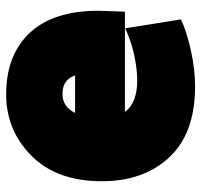

<svg xmlns="http://www.w3.org/2000/svg" viewBox="-35 -575 654 624"><g transform="rotate(90 292.0 -263.0)"><path d="M569 -267Q569 -120 486 -38Q403 44 287 44Q159 44 87 -32.5Q15 -109 15 -256Q15 -269 16.5 -299Q18 -329 18 -342H344Q314 -382 241 -382Q217 -382 185 -377Q127 -368 72 -343L43 -524Q80 -542 142.5 -556Q205 -570 261 -570Q413 -570 491 -486.5Q569 -403 569 -267ZM347 -180H225Q239 -139 285 -139Q327 -139 347 -180Z"/></g></svg>

Font: Repo
Style: ExtraBlack
Weight: 1000
Designer: Stefan Peev
Foundry: Context Ltd
Version: Version 001.000